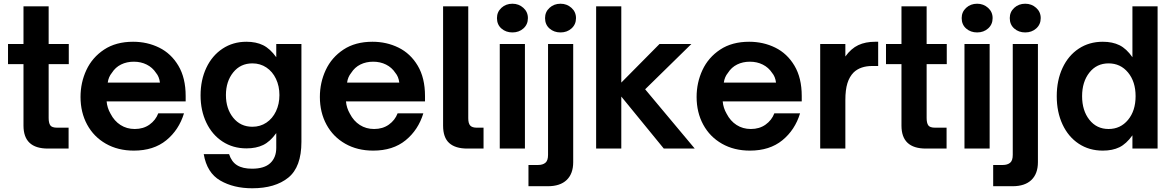

<svg xmlns="http://www.w3.org/2000/svg" viewBox="-20 -797 6292 1030"><path d="M237 0Q106 0 106 -123V-453H23V-561H106V-763H241V-561H349V-453H241V-164Q241 -138 249.5 -125Q258 -112 287 -112H348V0Z M412 -277Q412 -354 443.5 -421.5Q475 -489 538.5 -531Q602 -573 694 -573Q770 -573 834 -541.5Q898 -510 937 -444.5Q976 -379 976 -282V-253H552Q555 -218 573 -187Q593 -148 626.5 -126.5Q660 -105 703 -105Q749 -105 782 -128.5Q815 -152 829 -189H967Q940 -100 872 -44.5Q804 11 698 11Q613 11 548 -26Q483 -63 447.5 -128.5Q412 -194 412 -277ZM838 -354Q834 -386 817 -406Q798 -435 767 -450.5Q736 -466 698 -466Q660 -466 629.5 -451Q599 -436 580 -406Q562 -384 558 -354Z M1073 30H1209Q1222 71 1252 89.5Q1282 108 1332 108Q1398 108 1430 78Q1462 48 1462 -4V-83Q1429 -37 1391.5 -19Q1354 -1 1302 -1Q1230 -1 1174 -37.5Q1118 -74 1087 -139Q1056 -204 1056 -285Q1056 -368 1087 -433.5Q1118 -499 1174 -536Q1230 -573 1302 -573Q1354 -573 1391.5 -554.5Q1429 -536 1462 -490V-561H1597V-36Q1597 99 1526.5 156Q1456 213 1333 213Q1233 213 1161.5 171.5Q1090 130 1073 30ZM1479 -287Q1479 -335 1460.5 -374Q1442 -413 1409 -435Q1376 -457 1334 -457Q1270 -457 1231 -408.5Q1192 -360 1192 -287Q1192 -214 1231 -165.5Q1270 -117 1334 -117Q1376 -117 1409 -139Q1442 -161 1460.5 -200Q1479 -239 1479 -287Z M1696 -277Q1696 -354 1727.5 -421.5Q1759 -489 1822.5 -531Q1886 -573 1978 -573Q2054 -573 2118 -541.5Q2182 -510 2221 -444.5Q2260 -379 2260 -282V-253H1836Q1839 -218 1857 -187Q1877 -148 1910.5 -126.5Q1944 -105 1987 -105Q2033 -105 2066 -128.5Q2099 -152 2113 -189H2251Q2224 -100 2156 -44.5Q2088 11 1982 11Q1897 11 1832 -26Q1767 -63 1731.5 -128.5Q1696 -194 1696 -277ZM2122 -354Q2118 -386 2101 -406Q2082 -435 2051 -450.5Q2020 -466 1982 -466Q1944 -466 1913.5 -451Q1883 -436 1864 -406Q1846 -384 1842 -354Z M2487 0Q2423 0 2390 -29.5Q2357 -59 2357 -123V-763H2492V-163Q2492 -135 2502.5 -123.5Q2513 -112 2538 -112H2574V0Z M2796 0H2661V-561H2796ZM2646 -700Q2646 -733 2670 -755Q2694 -777 2729 -777Q2763 -777 2787.5 -755Q2812 -733 2812 -700Q2812 -666 2788 -644.5Q2764 -623 2729 -623Q2694 -623 2670 -644Q2646 -665 2646 -700Z M2815 202V88H2867Q2891 88 2905.5 76.5Q2920 65 2920 34V-561H3055V73Q3055 135 3020 168.5Q2985 202 2919 202ZM2904 -700Q2904 -733 2928 -755Q2952 -777 2987 -777Q3021 -777 3045.5 -755Q3070 -733 3070 -700Q3070 -666 3046 -644.5Q3022 -623 2987 -623Q2952 -623 2928 -644Q2904 -665 2904 -700Z M3313 0H3178V-763H3313V-354L3518 -561H3689L3441 -318L3707 0H3541L3313 -279Z M3717 -277Q3717 -354 3748.5 -421.5Q3780 -489 3843.5 -531Q3907 -573 3999 -573Q4075 -573 4139 -541.5Q4203 -510 4242 -444.5Q4281 -379 4281 -282V-253H3857Q3860 -218 3878 -187Q3898 -148 3931.5 -126.5Q3965 -105 4008 -105Q4054 -105 4087 -128.5Q4120 -152 4134 -189H4272Q4245 -100 4177 -44.5Q4109 11 4003 11Q3918 11 3853 -26Q3788 -63 3752.5 -128.5Q3717 -194 3717 -277ZM4143 -354Q4139 -386 4122 -406Q4103 -435 4072 -450.5Q4041 -466 4003 -466Q3965 -466 3934.5 -451Q3904 -436 3885 -406Q3867 -384 3863 -354Z M4380 0V-561H4515V-494Q4546 -537 4584.5 -555Q4623 -573 4675 -573H4691V-443H4660Q4596 -443 4560 -409Q4537 -386 4526 -350.5Q4515 -315 4515 -260V0Z M4947 0Q4816 0 4816 -123V-453H4733V-561H4816V-763H4951V-561H5059V-453H4951V-164Q4951 -138 4959.5 -125Q4968 -112 4997 -112H5058V0Z M5289 0H5154V-561H5289ZM5139 -700Q5139 -733 5163 -755Q5187 -777 5222 -777Q5256 -777 5280.5 -755Q5305 -733 5305 -700Q5305 -666 5281 -644.5Q5257 -623 5222 -623Q5187 -623 5163 -644Q5139 -665 5139 -700Z M5308 202V88H5360Q5384 88 5398.5 76.5Q5413 65 5413 34V-561H5548V73Q5548 135 5513 168.5Q5478 202 5412 202ZM5397 -700Q5397 -733 5421 -755Q5445 -777 5480 -777Q5514 -777 5538.5 -755Q5563 -733 5563 -700Q5563 -666 5539 -644.5Q5515 -623 5480 -623Q5445 -623 5421 -644Q5397 -665 5397 -700Z M5649 -281Q5649 -366 5680 -432.5Q5711 -499 5767 -536Q5823 -573 5896 -573Q5948 -573 5985.5 -554.5Q6023 -536 6055 -490V-763H6190V0H6055V-71Q6022 -25 5985 -7Q5948 11 5896 11Q5823 11 5767 -26Q5711 -63 5680 -129.5Q5649 -196 5649 -281ZM6072 -281Q6072 -359 6031.5 -408Q5991 -457 5927 -457Q5863 -457 5824 -407.5Q5785 -358 5785 -281Q5785 -204 5824 -154.5Q5863 -105 5927 -105Q5991 -105 6031.5 -154Q6072 -203 6072 -281Z"/></svg>

Font: Open Sauce One
Style: Bold
Weight: 700
Designer: Alfredo Marco Pradil
Foundry: Creative Sauce Fz LLC
Version: Version 1.477